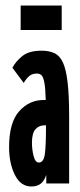

<svg xmlns="http://www.w3.org/2000/svg" viewBox="-20 -666 290 697"><path d="M94 11Q55 11 34 -31Q13 -73 13 -132Q13 -221 49.5 -262Q86 -303 138 -303Q142 -303 146 -303Q145 -346 141 -366.5Q137 -387 130.5 -393Q124 -399 114 -399Q98 -399 87.5 -391Q77 -383 66 -365L25 -420Q37 -443 61 -462.5Q85 -482 131 -482Q158 -482 177.5 -473Q197 -464 208.5 -439Q220 -414 225.5 -366.5Q231 -319 231 -243V0H148V-31Q140 -8 127 1.5Q114 11 94 11ZM96 -148Q96 -123 102 -99.5Q108 -76 121 -76Q138 -76 142.5 -104.5Q147 -133 147 -211Q143 -211 141 -211Q121 -211 108.5 -196.5Q96 -182 96 -148ZM55 -557V-646H204V-557Z"/></svg>

Font: Inconsolata UltraCondensed Black
Style: Regular
Weight: 900
Width: 1
Monospace: yes
Designer: Raph Levien, Cyreal, Brenton Simpson
Foundry: Raph Levien, Cyreal, Google
Version: Version 3.001; ttfautohint (v1.8.2.53-6de2)